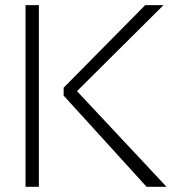

<svg xmlns="http://www.w3.org/2000/svg" viewBox="-20 -718 675 738"><path d="M129.4 -698.2V0H78.1V-698.2ZM608.4 -698.2 275.9 -367.7 620.1 0H543.5L224.6 -350.6V-380.9L538.1 -698.2Z"/></svg>

Font: Voltera Light
Style: Light
Weight: 300
Designer: Bernd Montag
Version: Version 1.301